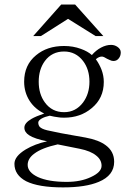

<svg xmlns="http://www.w3.org/2000/svg" viewBox="-20 -688 582 850"><path d="M263.7 -484.4Q188.5 -484.4 139.6 -443.4Q86.9 -400.4 86.9 -326.2Q86.9 -279.3 111.3 -241.2Q134.8 -205.1 175.8 -185.5Q138.7 -172.9 120.1 -162.1Q87.9 -143.6 87.9 -123Q87.9 -102.5 109.4 -88.9Q133.8 -73.2 188.5 -62.5Q134.8 -50.8 93.8 -26.4Q43.9 3.9 43.9 37.1Q43.9 86.9 95.7 114.3Q150.4 141.6 258.8 141.6Q359.4 141.6 417 117.2Q485.4 88.9 485.4 28.3Q485.4 -17.6 448.2 -44.9Q417 -68.4 358.4 -79.1L308.6 -87.9Q268.6 -95.7 249 -98.6Q216.8 -105.5 188.5 -111.3Q164.1 -117.2 155.3 -127Q149.4 -134.8 149.4 -145.5Q149.4 -154.3 164.1 -163.1Q177.7 -170.9 200.2 -175.8Q219.7 -170.9 237.3 -168.9Q247.1 -167 263.7 -167Q335.9 -167 385.7 -209Q439.5 -252.9 439.5 -325.2Q439.5 -352.5 429.7 -378.9Q419.9 -404.3 404.3 -425.8Q418.9 -438.5 432.6 -437.5Q440.4 -436.5 454.1 -427.7Q461.9 -423.8 466.8 -421.9Q474.6 -418 482.4 -418Q497.1 -418 505.9 -429.7Q514.6 -440.4 514.6 -456.1Q514.6 -470.7 500 -480.5Q487.3 -489.3 471.7 -489.3Q450.2 -489.3 427.7 -477.5Q405.3 -465.8 386.7 -444.3Q368.2 -460.9 337.9 -471.7Q303.7 -484.4 263.7 -484.4ZM275.4 117.2Q194.3 117.2 147.5 95.7Q102.5 74.2 102.5 42Q102.5 13.7 131.8 -7.8Q165 -33.2 235.4 -48.8L333 -29.3Q381.8 -19.5 406.2 1Q429.7 19.5 429.7 45.9Q429.7 74.2 382.8 95.7Q337.9 117.2 275.4 117.2ZM263.7 -460Q315.4 -460 347.7 -418Q376 -380.9 376 -326.2Q376 -272.5 347.7 -234.4Q315.4 -191.4 263.7 -191.4Q210 -191.4 178.7 -234.4Q151.4 -271.5 151.4 -326.2Q151.4 -380.9 178.7 -418Q210 -460 263.7 -460ZM437.5 -528.3 312.5 -668H251L127 -528.3H161.1L281.2 -604.5L403.3 -528.3Z"/></svg>

Font: Batang
Style: Regular
Weight: 400
Version: Version 2.21